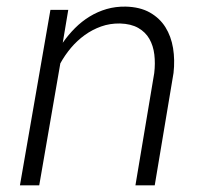

<svg xmlns="http://www.w3.org/2000/svg" viewBox="-20 -558 627 578"><path d="M185.5 -528.3 168.9 -429.2Q185.5 -453.1 205.8 -473.4Q226.1 -493.7 250 -508.3Q273.9 -522.9 301 -530.8Q328.1 -538.6 358.4 -538.1Q401.4 -537.1 431.2 -520.3Q460.9 -503.4 478 -476.1Q495.1 -448.7 501 -413.1Q506.8 -377.4 502.4 -338.4L445.8 0H387.7L444.3 -337.9Q447.8 -367.2 444.6 -393.8Q441.4 -420.4 429.7 -440.9Q418 -461.4 396.2 -473.9Q374.5 -486.3 341.3 -487.3Q311 -487.8 284.4 -478.3Q257.8 -468.8 235.1 -452.4Q212.4 -436 193.8 -414.1Q175.3 -392.1 161.6 -367.2L98.1 0H40L131.8 -528.3Z"/></svg>

Font: TypoPRO Roboto Mono
Style: Italic
Weight: 300
Designer: Google
Version: Version 2.000986; 2015; ttfautohint (v1.3)